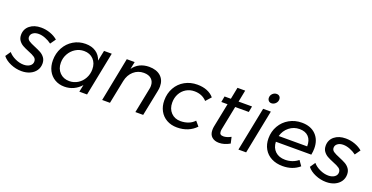

<svg xmlns="http://www.w3.org/2000/svg" viewBox="-39 -1453 4209 2173"><g transform="rotate(20 2065.5 -367.0)"><path d="M-11 -93 32 -156Q63 -119 115 -95Q167 -71 217 -71Q262 -71 291 -91.5Q320 -112 320 -146Q320 -177 295 -195Q270 -213 218 -233Q171 -252 143 -268Q115 -284 95 -311.5Q75 -339 75 -380Q75 -449 127 -491.5Q179 -534 263 -534Q320 -534 374 -514.5Q428 -495 464 -463L418 -398Q384 -424 341 -440.5Q298 -457 261 -457Q220 -457 193.5 -438Q167 -419 167 -388Q167 -360 192 -343Q217 -326 267 -306Q313 -287 343 -270.5Q373 -254 394 -225.5Q415 -197 415 -155Q415 -108 390 -71.5Q365 -35 320.5 -14.5Q276 6 219 6Q151 6 87 -21.5Q23 -49 -11 -93Z M512 -232Q512 -316 549.5 -385Q587 -454 653 -493.5Q719 -533 799 -533Q873 -533 923.5 -499Q974 -465 994 -403L1020 -529H1113L1008 0H915L933 -86Q896 -43 845 -19Q794 5 735 5Q669 5 618.5 -25Q568 -55 540 -108.5Q512 -162 512 -232ZM967 -287Q967 -361 923.5 -406Q880 -451 810 -451Q754 -451 707.5 -422Q661 -393 633.5 -344Q606 -295 606 -237Q606 -164 650.5 -118.5Q695 -73 766 -73Q821 -73 867 -101.5Q913 -130 940 -179Q967 -228 967 -287Z M1753 -367Q1753 -341 1747 -312L1684 0H1590L1650 -301Q1654 -318 1654 -338Q1654 -390 1621.5 -420Q1589 -450 1530 -450Q1460 -450 1408.5 -405Q1357 -360 1341 -284L1284 0H1190L1294 -529H1389L1371 -440Q1437 -533 1562 -535Q1652 -535 1702.5 -490Q1753 -445 1753 -367Z M1852 -237Q1852 -322 1890 -389.5Q1928 -457 1995 -494.5Q2062 -532 2145 -532Q2211 -532 2262 -511.5Q2313 -491 2346 -452L2289 -388Q2232 -450 2140 -450Q2085 -450 2040.5 -423.5Q1996 -397 1970.5 -350Q1945 -303 1945 -244Q1945 -170 1989 -124Q2033 -78 2103 -78Q2154 -78 2197 -94.5Q2240 -111 2270 -144L2317 -89Q2276 -45 2218.5 -21Q2161 3 2090 3Q2019 3 1965 -27.5Q1911 -58 1881.5 -112.5Q1852 -167 1852 -237Z M2576 -159Q2572 -142 2572 -126Q2572 -102 2583.5 -92Q2595 -82 2619 -82Q2658 -82 2709 -109L2726 -34Q2660 4 2597 4Q2543 4 2510.5 -24.5Q2478 -53 2478 -108Q2478 -131 2482 -151L2540 -440H2465L2478 -511H2554L2582 -653H2675L2647 -511H2809L2796 -440H2632Z M3072 -691Q3072 -662 3050.5 -641Q3029 -620 3001 -620Q2980 -620 2967 -634.5Q2954 -649 2954 -670Q2954 -699 2975 -719.5Q2996 -740 3024 -740Q3046 -740 3059 -726.5Q3072 -713 3072 -691ZM3029 -529 2924 0H2831L2936 -529Z M3634 -304Q3634 -270 3626 -228H3199Q3202 -156 3246.5 -114Q3291 -72 3366 -72Q3410 -72 3450 -86Q3490 -100 3521 -126L3564 -65Q3483 5 3363 5Q3286 5 3228 -25Q3170 -55 3138.5 -110Q3107 -165 3107 -237Q3107 -320 3146 -387.5Q3185 -455 3253 -493.5Q3321 -532 3404 -532Q3511 -532 3572.5 -470Q3634 -408 3634 -304ZM3404 -455Q3334 -455 3280 -412Q3226 -369 3207 -300H3550Q3551 -374 3513 -414.5Q3475 -455 3404 -455Z M3658 -93 3701 -156Q3732 -119 3784 -95Q3836 -71 3886 -71Q3931 -71 3960 -91.5Q3989 -112 3989 -146Q3989 -177 3964 -195Q3939 -213 3887 -233Q3840 -252 3812 -268Q3784 -284 3764 -311.5Q3744 -339 3744 -380Q3744 -449 3796 -491.5Q3848 -534 3932 -534Q3989 -534 4043 -514.5Q4097 -495 4133 -463L4087 -398Q4053 -424 4010 -440.5Q3967 -457 3930 -457Q3889 -457 3862.5 -438Q3836 -419 3836 -388Q3836 -360 3861 -343Q3886 -326 3936 -306Q3982 -287 4012 -270.5Q4042 -254 4063 -225.5Q4084 -197 4084 -155Q4084 -108 4059 -71.5Q4034 -35 3989.5 -14.5Q3945 6 3888 6Q3820 6 3756 -21.5Q3692 -49 3658 -93Z"/></g></svg>

Font: TypoPRO Montserrat
Style: Italic
Weight: 400
Italic angle: -11.3°
Designer: Julieta Ulanovsky
Foundry: Julieta Ulanovsky
Version: Version 6.001